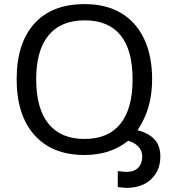

<svg xmlns="http://www.w3.org/2000/svg" viewBox="-20 -744 820 934"><path d="M595 170Q587 170 576.5 168.5Q566 167 553 166V88Q562 89 572.5 90.5Q583 92 595 92Q633 92 652.5 71.5Q672 51 672 17Q672 -12 652 -32Q632 -52 603 -59Q518 10 391 10Q234 10 147.5 -87Q61 -184 61 -359Q61 -533 146.5 -628.5Q232 -724 392 -724Q496 -724 569 -680.5Q642 -637 681 -555Q720 -473 720 -358Q720 -288 703.5 -228Q687 -168 649 -110Q699 -99 729.5 -68Q760 -37 760 17Q760 86 715 128Q670 170 595 170ZM391 -68Q506 -68 565.5 -141.5Q625 -215 625 -358Q625 -501 566 -573Q507 -645 392 -645Q276 -645 216 -572Q156 -499 156 -358Q156 -216 216 -142Q276 -68 391 -68Z"/></svg>

Font: Go Noto Current
Style: Regular
Weight: 400
Designer: Monotype Design Team
Foundry: Monotype Imaging Inc.
Version: Version 2.007; ttfautohint (v1.8) -l 8 -r 50 -G 200 -x 14 -D